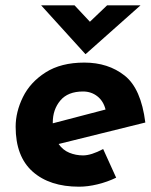

<svg xmlns="http://www.w3.org/2000/svg" viewBox="-20 -693 568 724"><path d="M369 -131 418 -23Q385 -7 348 2Q311 11 278 11Q167 11 103 -46Q39 -103 39 -215Q39 -271 66.5 -327Q94 -383 152 -420Q210 -457 298 -457Q388 -457 450 -408Q512 -359 528 -231L201 -150Q217 -127 241.5 -117Q266 -107 293 -107Q324 -107 369 -131ZM179 -231V-228L378 -280Q370 -312 347 -330Q324 -348 293 -348Q236 -348 207.5 -314Q179 -280 179 -231ZM510 -673 303 -489H302L135 -673H261L319 -611L384 -673Z"/></svg>

Font: Josefin Sans
Style: Bold Italic
Weight: 700
Italic angle: -7°
Designer: Santiago Orozco
Foundry: Typemade
Version: Version 2.000